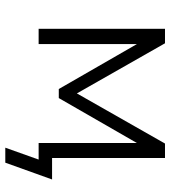

<svg xmlns="http://www.w3.org/2000/svg" viewBox="22 -552 658 743"><g transform="rotate(90 351.5 -180.0)"><path d="M551 129 597 0H533V-52H674L609 129ZM91 0V-489H147L341 -148L535 -489H591V0H533V-403H546L359 -78H324L137 -403H150V0Z"/></g></svg>

Font: Nunito Sans 10pt Light
Style: Regular
Weight: 300
Designer: Vernon Adams
Foundry: Vernon Adams
Version: Version 3.101;gftools[0.9.27]